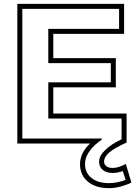

<svg xmlns="http://www.w3.org/2000/svg" viewBox="-20 -733 711 998"><path d="M422 120Q422 165 455.5 192Q489 219 547 219Q568 219 592 214Q616 209 633 202L618 156Q593 166 565 166Q533 166 514 150Q495 134 495 107Q495 78 526 47.5Q557 17 612 -9V-117H231V-305H556V-405H231V-583H599V-687H96V-13H509V-7Q486 9 475 19.5Q464 30 457 38Q440 58 431 77.5Q422 97 422 120ZM396 120Q396 62 448 13H70V-713H625V-557H257V-431H582V-279H257V-143H638V8Q575 36 548 59.5Q521 83 521 107Q521 122 533 131Q545 140 565 140Q596 140 634 119L663 216Q639 228 607.5 236.5Q576 245 547 245Q477 245 436.5 211Q396 177 396 120Z"/></svg>

Font: CMG Sans Outline
Style: Outline
Weight: 700
Designer: Julieta Ulanovsky
Foundry: Julieta Ulanovsky
Version: Version 7.200